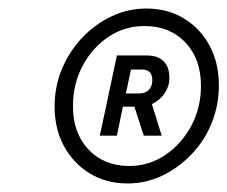

<svg xmlns="http://www.w3.org/2000/svg" viewBox="-20 -738 533 450"><path d="M279 -308Q229 -308 190.5 -331.5Q152 -355 130 -395.5Q108 -436 108 -488Q108 -535 125 -576Q142 -617 172 -649Q202 -681 241 -699.5Q280 -718 323 -718Q373 -718 411.5 -694.5Q450 -671 471.5 -630.5Q493 -590 493 -538Q493 -492 476.5 -450.5Q460 -409 429.5 -377Q399 -345 360.5 -326.5Q322 -308 279 -308ZM283 -349Q329 -349 367 -374.5Q405 -400 428 -442.5Q451 -485 451 -537Q451 -600 414.5 -638.5Q378 -677 318 -677Q272 -677 234 -651.5Q196 -626 173.5 -583.5Q151 -541 151 -489Q151 -426 187.5 -387.5Q224 -349 283 -349ZM214 -420 254 -608H324Q350 -608 363.5 -594.5Q377 -581 377 -555Q377 -536 366 -519.5Q355 -503 336 -494L359 -420H317L295 -488H268L254 -420ZM275 -519H307Q321 -519 329 -527.5Q337 -536 337 -550Q337 -575 313 -575H287Z"/></svg>

Font: Red Hat Text SemiBold
Style: Italic
Weight: 600
Italic angle: -12°
Designer: Pentagram, MCKL
Foundry: Pentagram, MCKL
Version: Version 1.023